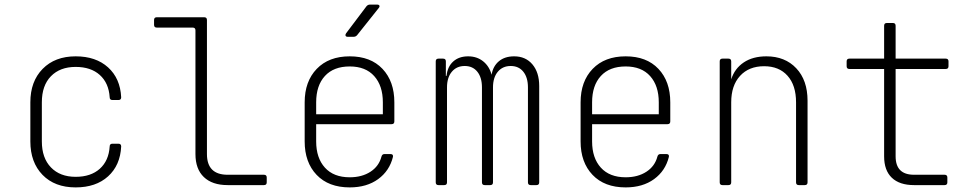

<svg xmlns="http://www.w3.org/2000/svg" viewBox="-20 -805 4240 835"><path d="M309 10Q218 10 165 -44.5Q112 -99 112 -190V-360Q112 -451 165.5 -505.5Q219 -560 309 -560Q397 -560 450 -512Q503 -464 507 -382Q507 -370 495 -370H469Q457 -370 457 -382Q453 -444 414 -479Q375 -514 309 -514Q241 -514 201.5 -473.5Q162 -433 162 -360V-190Q162 -118 201.5 -77Q241 -36 309 -36Q375 -36 414 -71Q453 -106 457 -168Q457 -180 469 -180H495Q507 -180 507 -168Q503 -86 450 -38Q397 10 309 10Z M970 0Q903 0 866.5 -35Q830 -70 830 -135V-673Q830 -685 818 -685H662Q650 -685 650 -697V-718Q650 -730 662 -730H868Q880 -730 880 -718V-135Q880 -45 970 -45H1128Q1140 -45 1140 -33V-12Q1140 0 1128 0Z M1501 10Q1409 10 1357 -44.5Q1305 -99 1305 -190V-360Q1305 -451 1357.5 -505.5Q1410 -560 1501 -560Q1592 -560 1643.5 -505.5Q1695 -451 1695 -360V-277Q1695 -265 1683 -265H1355V-190Q1355 -118 1393 -76Q1431 -34 1501 -34Q1554 -34 1591 -58Q1628 -82 1639 -124Q1642 -135 1652 -135H1678Q1691 -135 1689 -123Q1674 -62 1624.5 -26Q1575 10 1501 10ZM1355 -308H1645V-360Q1645 -432 1607.5 -474Q1570 -516 1501 -516Q1431 -516 1393 -474.5Q1355 -433 1355 -360ZM1492 -645Q1485 -645 1483 -649.5Q1481 -654 1485 -660L1574 -778Q1580 -785 1589 -785H1620Q1628 -785 1630 -780.5Q1632 -776 1627 -770L1533 -652Q1527 -645 1518 -645Z M1887 0Q1875 0 1875 -12V-538Q1875 -550 1887 -550H1907Q1919 -550 1919 -538V-475H1922Q1926 -515 1951 -537.5Q1976 -560 2016 -560Q2054 -560 2081 -538.5Q2108 -517 2118 -480Q2124 -517 2149.5 -538.5Q2175 -560 2216 -560Q2266 -560 2295.5 -525Q2325 -490 2325 -431V-12Q2325 0 2313 0H2288Q2276 0 2276 -12V-425Q2276 -468 2256 -493Q2236 -518 2201 -518Q2166 -518 2145 -493Q2124 -468 2124 -425V-12Q2124 0 2112 0H2088Q2076 0 2076 -12V-425Q2076 -468 2056 -493Q2036 -518 2001 -518Q1966 -518 1945 -493Q1924 -468 1924 -425V-12Q1924 0 1912 0Z M2701 10Q2609 10 2557 -44.5Q2505 -99 2505 -190V-360Q2505 -451 2557.5 -505.5Q2610 -560 2701 -560Q2792 -560 2843.5 -505.5Q2895 -451 2895 -360V-277Q2895 -265 2883 -265H2555V-190Q2555 -118 2593 -76Q2631 -34 2701 -34Q2754 -34 2791 -58Q2828 -82 2839 -124Q2842 -135 2852 -135H2878Q2891 -135 2889 -123Q2874 -62 2824.5 -26Q2775 10 2701 10ZM2555 -308H2845V-360Q2845 -432 2807.5 -474Q2770 -516 2701 -516Q2631 -516 2593 -474.5Q2555 -433 2555 -360Z M3122 0Q3110 0 3110 -12V-538Q3110 -550 3122 -550H3148Q3160 -550 3160 -538V-460Q3175 -507 3214.5 -533.5Q3254 -560 3313 -560Q3394 -560 3443 -508Q3492 -456 3492 -367V-12Q3492 0 3480 0H3454Q3442 0 3442 -12V-360Q3442 -434 3405 -475.5Q3368 -517 3303 -517Q3237 -517 3198.5 -475Q3160 -433 3160 -360V-12Q3160 0 3148 0Z M3955 0Q3892 0 3858.5 -32Q3825 -64 3825 -125V-505H3674Q3662 -505 3662 -517V-538Q3662 -550 3674 -550H3825V-693Q3825 -705 3837 -705H3863Q3875 -705 3875 -693V-550H4093Q4105 -550 4105 -538V-517Q4105 -505 4093 -505H3875V-125Q3875 -45 3955 -45H4088Q4100 -45 4100 -33V-12Q4100 0 4088 0Z"/></svg>

Font: Pitagon Sans Mono Thin
Style: Regular
Weight: 100
Monospace: yes
Designer: Travis Tran
Foundry: Pitagon
Version: Version 1.001; ttfautohint (v1.8.4.7-5d5b);gftools[0.9.26]